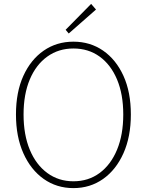

<svg xmlns="http://www.w3.org/2000/svg" viewBox="-20 -953 754 986"><path d="M357 13Q271 13 204.5 -34Q138 -81 100 -166Q62 -251 62 -365Q62 -480 100 -563.5Q138 -647 204.5 -693Q271 -739 357 -739Q443 -739 509.5 -693Q576 -647 614 -563.5Q652 -480 652 -365Q652 -251 614 -166Q576 -81 509.5 -34Q443 13 357 13ZM357 -22Q434 -22 491.5 -64.5Q549 -107 581 -184Q613 -261 613 -365Q613 -469 581 -545Q549 -621 491.5 -662.5Q434 -704 357 -704Q281 -704 223 -662.5Q165 -621 133 -545Q101 -469 101 -365Q101 -261 133 -184Q165 -107 223 -64.5Q281 -22 357 -22ZM333 -781 317 -800 448 -933 473 -904Z"/></svg>

Font: Noto Sans HK Thin Thin
Style: Regular
Weight: 250
Version: Version 2.004-H2;hotconv 1.0.118;makeotfexe 2.5.65603